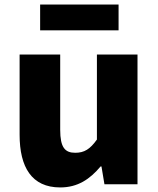

<svg xmlns="http://www.w3.org/2000/svg" viewBox="-20 -808 694 842"><path d="M156 -675H500V-788H156ZM244 14C321 14 374 -22 421 -78H425L438 0H583V-569H405V-196C375 -154 350 -138 310 -138C265 -138 244 -161 244 -239V-569H66V-217C66 -75 119 14 244 14Z"/></svg>

Font: Noto Sans JP Black
Style: Regular
Weight: 900
Designer: Ryoko NISHIZUKA  (kana, bopomofo & ideographs); Paul D. Hunt (Latin, Greek & Cyrillic); Sandoll Communications , Soo-you
Foundry: Adobe
Version: Version 2.002;hotconv 1.0.116;makeotfexe 2.5.65601